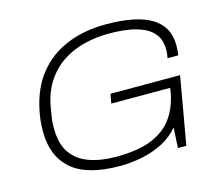

<svg xmlns="http://www.w3.org/2000/svg" viewBox="-101 -828 1110 970"><g transform="rotate(-15 454.0 -343.0)"><path d="M414 12Q241 12 161 -58Q81 -128 81 -256Q81 -283 83.5 -310.5Q86 -338 92 -365Q114 -475 173 -549Q232 -623 322.5 -660.5Q413 -698 528 -698Q605 -698 664.5 -686.5Q724 -675 764 -651Q804 -627 824.5 -590.5Q845 -554 845 -504Q845 -492 844 -479Q843 -466 841 -452H785Q787 -463 788.5 -474Q790 -485 790 -494Q790 -541 769.5 -571Q749 -601 713 -618Q677 -635 630 -642Q583 -649 529 -649Q463 -649 400.5 -633.5Q338 -618 286 -583.5Q234 -549 198 -493Q162 -437 149 -355Q146 -336 143.5 -321.5Q141 -307 140 -295Q139 -283 139 -273.5Q139 -264 139 -255Q139 -176 172.5 -128.5Q206 -81 266 -59.5Q326 -38 406 -38Q523 -38 594.5 -68Q666 -98 704 -152.5Q742 -207 755 -279L759 -304H451L460 -353H824L762 0H718L724 -106Q688 -63 637 -37Q586 -11 528 0.5Q470 12 414 12Z"/></g></svg>

Font: Archivo SemiExpanded Thin
Style: Italic
Weight: 250
Width: 6
Italic angle: -10°
Designer: Hector Gatti
Foundry: Omnibus-Type
Version: Version 2.001